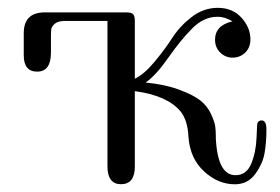

<svg xmlns="http://www.w3.org/2000/svg" viewBox="-20 -462 720 493"><path d="M41 -319.8Q41 -319.8 41 -377Q41 -430.2 95.2 -430.2H304.2Q318.4 -430.2 322.3 -425Q326.2 -419.9 326.2 -408.2V-259.8Q351.1 -272 377.4 -304Q403.8 -335.9 422.9 -365.5Q441.9 -395 472.4 -418.5Q502.9 -441.9 539.1 -441.9Q577.1 -441.9 600.1 -416.5Q623 -391.1 623 -360.8Q623 -339.8 609.6 -326.9Q596.2 -314 577.1 -314Q559.1 -314 545.7 -326.9Q532.2 -339.8 532.2 -359.9Q532.2 -397 577.1 -407.2Q556.2 -419.4 538.1 -418.9Q502.9 -418.9 472.9 -388.4Q442.9 -357.9 411.9 -313.5Q380.9 -269 354 -250Q404.8 -245.1 440.9 -231.4Q477.1 -217.8 494.6 -203.9Q512.2 -189.9 521.5 -169.9Q530.8 -149.9 532.5 -138.4Q534.2 -127 534.2 -111.8Q534.2 -107.9 534.2 -106Q539.1 -11.7 585 -12.2Q612.8 -12.2 625 -41.5Q637.2 -70.8 638.7 -107.9Q640.1 -145 641.1 -146Q644 -152.8 651.9 -152.8Q664.1 -152.8 664.1 -128.9Q664.1 -96.7 659.4 -69.3Q654.8 -42 635.5 -15.4Q616.2 11.2 583 11.2Q540 11.2 503.9 -22Q467.8 -55.2 463.9 -110.8Q461.9 -153.8 442.9 -176.8Q408.7 -216.8 326.2 -228V-34.2Q326.2 10.7 291 11Q255.9 11.2 255.9 -35.2V-408.2H146Q128.9 -408.2 120.8 -401.1Q112.8 -394 111.8 -387.9Q110.8 -381.8 110.8 -370.1V-327.1Q110.8 -278.3 75.9 -278.1Q41 -277.8 41 -319.8Z"/></svg>

Font: CMU Serif Upright Italic
Style: UprightItalic
Weight: 500
Version: Version 0.7.0